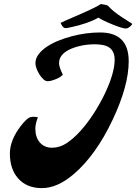

<svg xmlns="http://www.w3.org/2000/svg" viewBox="-20 -924 687 968"><path d="M29.8 0ZM296.9 -547.4Q280.8 -529.3 240.2 -517.6Q229.5 -514.6 219.5 -514.6Q209.5 -514.6 198.2 -524.9Q187 -535.2 178.2 -549.8Q158.7 -582.5 158.7 -605.7Q158.7 -628.9 174.1 -649.7Q189.5 -670.4 215.1 -687.7Q240.7 -705.1 273.7 -718.5Q306.6 -731.9 341.8 -741.2Q414.6 -760.3 484.4 -760.3Q628.9 -760.3 628.9 -615.2Q628.9 -491.7 547.9 -320.3Q463.4 -141.6 351.6 -45.9Q269 24.4 191.4 24.4Q113.3 24.4 69.8 -26.4Q29.8 -73.2 29.8 -149.9Q29.8 -217.3 85 -289.1Q117.2 -331.1 136.5 -334Q155.8 -336.9 170.9 -332.5Q158.2 -297.9 158.2 -276.1Q158.2 -254.4 163.6 -237.1Q168.9 -219.7 179.7 -207Q203.1 -179.2 242.2 -179.2Q281.2 -179.2 316.2 -202.4Q351.1 -225.6 385.3 -263.4Q419.4 -301.3 450.7 -349.1Q481.9 -397 505.9 -446.3Q558.1 -554.2 558.1 -623Q558.1 -686.5 497.6 -697.3Q478.5 -700.7 458.3 -700.7Q438 -700.7 418.5 -698.5Q398.9 -696.3 379.2 -691.4Q359.4 -686.5 341.1 -679.2Q322.8 -671.9 308.8 -661.6Q294.9 -651.4 286.4 -637.7Q277.8 -624 277.8 -604.7Q277.8 -585.4 296.9 -547.4ZM339.4 -787.1Q318.4 -782.2 311.8 -782.2Q305.2 -782.2 301.8 -784.9Q298.3 -787.6 294.9 -791.5Q289.6 -798.8 285.6 -808.6Q304.2 -817.9 332 -829.6Q359.9 -841.3 389.2 -854.5Q462.9 -886.7 488.8 -903.8Q518.6 -899.4 524.4 -895Q547.9 -868.2 591.6 -839.4Q635.3 -810.5 647 -803.7Q643.1 -795.4 633.1 -787.8Q623 -780.3 614 -780.3Q605 -780.3 587.4 -785.9Q569.8 -791.5 549.3 -799.8Q499.5 -819.8 476.1 -835Q424.8 -805.7 339.4 -787.1Z"/></svg>

Font: Molle
Style: Regular
Weight: 400
Italic angle: -22°
Designer: Elena Albertoni
Foundry: Elena Albertoni
Version: Version 1.001; ttfautohint (v0.92) -l 12 -r 12 -G 200 -x 10 